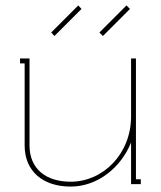

<svg xmlns="http://www.w3.org/2000/svg" viewBox="-20 -680 593 709"><path d="M241 9C340 9 427 -61 464 -154V0H500V-18H482V-464H464V-250C464 -112 361 -9 241 -9C149 -9 89 -57 89 -143V-464H54V-446H71V-143C71 -47 139 9 241 9ZM360 -547 460 -647 447 -660 347 -560ZM181 -547 281 -647 269 -660 169 -560Z"/></svg>

Font: Rawengulk
Style: Light
Weight: 300
Version: Version 0.9